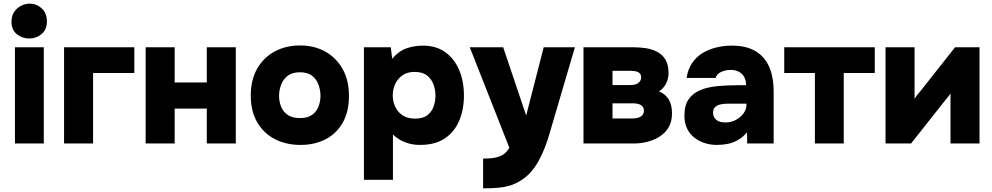

<svg xmlns="http://www.w3.org/2000/svg" viewBox="-20 -786 5438 1052"><path d="M62 0V-527H220V0ZM140 -575Q102 -575 72.5 -598.5Q43 -622 43 -667Q43 -699 57.5 -720.5Q72 -742 95 -754Q118 -766 142 -766Q180 -766 208.5 -740Q237 -714 237 -669Q237 -624 208 -599.5Q179 -575 140 -575Z M331 0V-527H716V-386H490V0Z M778 0V-527H937V-334H1113V-527H1272V0H1113V-191H937V0Z M1626 8Q1547 8 1485.5 -24Q1424 -56 1389 -116.5Q1354 -177 1354 -262Q1354 -349 1389.5 -410.5Q1425 -472 1486 -504.5Q1547 -537 1624 -537Q1702 -537 1762 -503.5Q1822 -470 1857 -408.5Q1892 -347 1892 -260Q1892 -175 1858.5 -115Q1825 -55 1765 -23.5Q1705 8 1626 8ZM1623 -139Q1666 -139 1690.5 -157Q1715 -175 1725.5 -203Q1736 -231 1736 -261Q1736 -291 1725.5 -321Q1715 -351 1690.5 -370.5Q1666 -390 1623 -390Q1581 -390 1556 -370.5Q1531 -351 1520 -321Q1509 -291 1509 -261Q1509 -230 1520 -202Q1531 -174 1556 -156.5Q1581 -139 1623 -139Z M1974 199V-527H2121L2129 -464Q2164 -506 2207 -521Q2250 -536 2297 -536Q2370 -536 2420 -500Q2470 -464 2496 -402Q2522 -340 2522 -263Q2522 -186 2496 -124.5Q2470 -63 2417 -27.5Q2364 8 2282 8Q2246 8 2217.5 -0.5Q2189 -9 2168 -22Q2147 -35 2133 -49V199ZM2254 -136Q2298 -136 2322 -155Q2346 -174 2356 -203Q2366 -232 2366 -261Q2366 -293 2355 -323.5Q2344 -354 2319 -373Q2294 -392 2251 -392Q2212 -392 2185.5 -373.5Q2159 -355 2145.5 -326Q2132 -297 2132 -264Q2132 -231 2145 -202Q2158 -173 2185 -154.5Q2212 -136 2254 -136Z M2627 246V83Q2668 83 2694.5 77.5Q2721 72 2739 59.5Q2757 47 2771 24L2554 -527H2737L2863 -153L2959 -527H3130L2993 -61Q2981 -18 2965.5 22Q2950 62 2930.5 97Q2911 132 2885.5 160Q2860 188 2827 207Q2800 223 2773.5 231Q2747 239 2712.5 242.5Q2678 246 2627 246Z M3177 0V-527H3451Q3485 -527 3518.5 -522Q3552 -517 3580 -502.5Q3608 -488 3625.5 -460.5Q3643 -433 3643 -386Q3643 -364 3636 -344Q3629 -324 3617 -309Q3605 -294 3591 -285Q3627 -270 3644.5 -240.5Q3662 -211 3662 -165Q3662 -118 3642.5 -86.5Q3623 -55 3591.5 -36Q3560 -17 3524.5 -8.5Q3489 0 3457 0ZM3336 -137H3448Q3466 -137 3479.5 -142Q3493 -147 3500.5 -156Q3508 -165 3508 -180Q3508 -191 3503.5 -198.5Q3499 -206 3490.5 -211Q3482 -216 3470 -218Q3458 -220 3444 -220H3336ZM3336 -320H3429Q3443 -320 3454.5 -322Q3466 -324 3474.5 -329.5Q3483 -335 3488 -343Q3493 -351 3493 -361Q3493 -376 3485.5 -384Q3478 -392 3464.5 -395Q3451 -398 3435 -398H3336Z M3907 8Q3873 8 3841.5 -2Q3810 -12 3784.5 -32Q3759 -52 3744.5 -82Q3730 -112 3730 -152Q3730 -209 3753.5 -242.5Q3777 -276 3817.5 -292.5Q3858 -309 3910 -314Q3962 -319 4018 -319H4068Q4068 -344 4058.5 -362.5Q4049 -381 4030 -392Q4011 -403 3983 -403Q3963 -403 3945.5 -397.5Q3928 -392 3916.5 -382.5Q3905 -373 3901 -359H3742Q3749 -406 3771.5 -439.5Q3794 -473 3827.5 -494Q3861 -515 3903 -525.5Q3945 -536 3989 -536Q4067 -536 4117.5 -507Q4168 -478 4193.5 -422Q4219 -366 4219 -283V0H4074L4073 -61Q4051 -35 4024.5 -19.5Q3998 -4 3969 2Q3940 8 3907 8ZM3955 -115Q3986 -115 4012 -129Q4038 -143 4054 -165Q4070 -187 4070 -212V-218H3973Q3954 -218 3938.5 -216Q3923 -214 3911.5 -208.5Q3900 -203 3893.5 -193.5Q3887 -184 3887 -169Q3887 -152 3895.5 -139.5Q3904 -127 3919.5 -121Q3935 -115 3955 -115Z M4445 0V-386H4277V-527H4773V-386H4603V0Z M4832 0V-527H4991V-245Q4997 -254 5003.5 -263Q5010 -272 5017 -279L5213 -527H5347V0H5188V-274Q5181 -263 5173 -253.5Q5165 -244 5157 -234L4972 0Z"/></svg>

Font: Onest ExtraBold
Style: Regular
Weight: 800
Designer: Dmitri Voloshin, Andrey Kudryavtsev
Foundry: Dmitri Voloshin, Andrey Kudryavtsev
Version: Version 1.000;gftools[0.9.33]